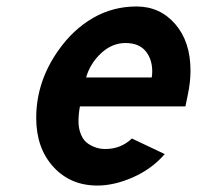

<svg xmlns="http://www.w3.org/2000/svg" viewBox="-20 -556 605 590"><path d="M244.6 -317.9H446.3Q447.8 -327.6 447.8 -336.4Q447.8 -374.5 427.2 -399.2Q406.7 -423.8 365.5 -423.8Q324.2 -423.8 290.5 -392.3Q256.8 -360.8 244.6 -317.9ZM303.2 -98.1Q351.6 -98.1 385.3 -130.4L486.3 -82.5Q446.3 -36.6 388.7 -11.2Q331.1 14.2 279.3 14.2Q196.3 14.2 143.8 -43.5Q91.3 -101.1 91.3 -193.4Q91.3 -305.7 160.2 -402.3Q205.1 -465.8 266.1 -501Q327.1 -536.1 399.4 -536.1Q471.7 -536.1 518.6 -481.9Q565.4 -427.7 565.4 -338.9Q565.4 -302.7 556.6 -262.2L549.8 -229H225.6Q221.2 -205.6 221.2 -183.1Q221.2 -160.6 229.2 -141.8Q237.3 -123 251 -114.3Q275.4 -98.1 303.2 -98.1Z"/></svg>

Font: Tuffy
Style: BoldItalic
Weight: 700
Italic angle: -12°
Designer: Thatcher Ulrich, Karoly Barta, Michael Everson
Version: Version 001.271